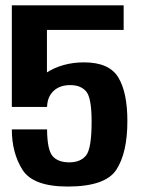

<svg xmlns="http://www.w3.org/2000/svg" viewBox="-20 -695 533 722"><path d="M234.5 6.5Q376.5 6.5 417.8 -57.2Q459 -121 459 -240Q459 -347.5 424.8 -404Q390.5 -460.5 296 -460.5Q214 -460.5 151.5 -419.8Q89 -379 84.5 -295.5L157 -293Q158 -330.5 181.2 -352.8Q204.5 -375 244.5 -375Q283.5 -375 304 -351.2Q324.5 -327.5 324.5 -238Q324.5 -136 303.5 -110.2Q282.5 -84.5 240.5 -84.5Q198 -84.5 177.8 -108Q157.5 -131.5 157 -208.5H24.5Q24.5 -120.5 64.2 -57Q104 6.5 234.5 6.5ZM24.5 -293H156.5V-582.5H445V-675H24.5Z"/></svg>

Font: Anybody SemiCondensed SemiBold
Style: Regular
Weight: 600
Width: 4
Version: Version 1.113;gftools[0.9.25]